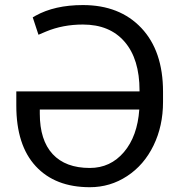

<svg xmlns="http://www.w3.org/2000/svg" viewBox="-20 -741 731 770"><path d="M340.3 9.8Q201.2 9.8 123.3 -74.5Q45.4 -158.7 45.4 -317.4V-374.5H539.6V-377.9Q539.6 -503.9 480 -573.2Q420.4 -642.6 312.5 -642.6Q231.9 -642.6 164.1 -614.3L134.3 -601.6L111.3 -671.4L122.1 -677.7Q199.2 -720.7 312.5 -720.7Q460 -720.7 546.9 -628.7Q633.8 -536.6 633.8 -373V-332Q633.8 -235.8 595.7 -157.5Q557.6 -79.1 489.7 -34.7Q421.9 9.8 340.3 9.8ZM340.3 -67.4Q422.9 -67.4 477.1 -131.1Q531.2 -194.8 538.6 -301.8H139.6V-285.2Q139.6 -178.7 191.2 -123Q242.7 -67.4 340.3 -67.4Z"/></svg>

Font: RobotoInd
Style: Regular
Weight: 400
Designer: Google
Version: Version 2.001101; 2014